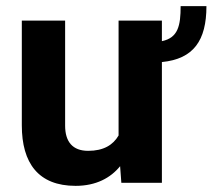

<svg xmlns="http://www.w3.org/2000/svg" viewBox="-20 -595 692 625"><path d="M507 -461V-528H366V-154C348 -123 317 -104 267 -104C216 -104 192 -134 192 -186V-528H51V-187C51 -64 105 10 226 10C293 10 340 -16 371 -54L375 0H507V-393C610 -403 652 -463 652 -575H568C568 -512 560 -472 507 -461Z"/></svg>

Font: Asimov
Style: Regular
Weight: 500
Designer: Google
Version: Version 2.000980; 2014